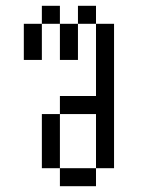

<svg xmlns="http://www.w3.org/2000/svg" viewBox="-20 -645 540 665"><path d="M187.5 -62.5V0H312.5V-62.5ZM187.5 -62.5V-250H125V-62.5ZM312.5 -62.5H375Q375 -62.5 375 -562.5H312.5Q312.5 -562.5 312.5 -312.5H187.5V-250H312.5ZM62.5 -562.5Q62.5 -562.5 62.5 -437.5H125Q125 -437.5 125 -562.5ZM187.5 -562.5Q187.5 -562.5 187.5 -437.5H250Q250 -437.5 250 -562.5ZM125 -562.5H187.5V-625H125ZM250 -562.5H312.5V-625H250Z"/></svg>

Font: Unifont
Style: Regular
Weight: 500
Version: Version 15.1.04